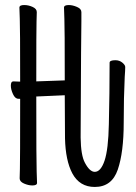

<svg xmlns="http://www.w3.org/2000/svg" viewBox="-20 -725 540 762"><path d="M356 17Q296 17 267 -37Q240 -88 238 -176L237 -347L124 -342Q124 -74 125.5 -45Q127 -16 127 1Q127 11 108 11Q93 11 75.5 3.5Q58 -4 58 -17Q58 -29 59 -55Q60 -81 60 -332H61Q61 -333 53 -333Q40 -333 31.5 -351.5Q23 -370 23 -385Q23 -402 33 -402L60 -401Q60 -621 58.5 -649.5Q57 -678 57 -695Q57 -705 76 -705Q93 -705 109.5 -697.5Q126 -690 126 -677Q126 -665 125 -639.5Q124 -614 124 -402L237 -406Q237 -621 235.5 -649.5Q234 -678 234 -695Q234 -705 253 -705Q268 -705 285.5 -697.5Q303 -690 303 -677V-640Q302 -617 300 -179Q301 -108 317 -79Q336 -43 356 -43Q380 -43 395 -87.5Q410 -132 412 -232Q415 -357 415 -476Q415 -486 438 -486Q454 -486 465.5 -476.5Q477 -467 477 -459Q477 -446 475 -420Q471 -338 471 -238Q471 -121 447.5 -52Q424 17 356 17Z"/></svg>

Font: LXGW WenKai Mono TC
Style: Regular
Weight: 400
Designer: LXGW / Fontworks Inc.
Foundry: LXGW / Fontworks Inc.
Version: Version 1.330